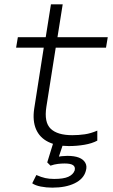

<svg xmlns="http://www.w3.org/2000/svg" viewBox="-20 -663 518 882"><path d="M296 8Q240 8 201 -11.5Q162 -31 145.5 -69.5Q129 -108 137 -163L181 -444H54L62 -492H190L214 -643H268L244 -492H475L467 -444H236L193 -172Q182 -101 213 -71.5Q244 -42 312 -42Q341 -42 369 -46Q397 -50 427 -63V-17Q403 -4 368 2Q333 8 296 8ZM220 199Q193 199 167.5 194Q142 189 128 179L147 141Q170 151 188 155Q206 159 229 159Q272 159 294 149Q316 139 323 120Q327 104 316 96Q305 88 277 88Q262 88 245.5 90Q229 92 212 98L197 83L226 -11H273L248 64L227 61Q249 56 263.5 54.5Q278 53 289 53Q322 53 342.5 61Q363 69 372 85Q381 101 374 123Q364 159 323 179Q282 199 220 199Z"/></svg>

Font: Nunito Sans 7pt Expanded ExtraLight
Style: Italic
Weight: 250
Width: 7
Italic angle: -9°
Designer: Vernon Adams
Foundry: Vernon Adams
Version: Version 3.101;gftools[0.9.27]